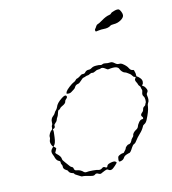

<svg xmlns="http://www.w3.org/2000/svg" viewBox="-75 -708 697 778"><g transform="rotate(-10 273.5 -319.0)"><path d="M176 -328Q190 -339 195 -334Q200 -328 192 -321Q187 -316 187 -313Q187 -304 172 -296Q164 -292 161.5 -287.5Q159 -283 156 -283Q152 -283 149 -268Q147 -259 144 -254.5Q141 -250 140 -244.5Q139 -239 132.5 -233Q126 -227 127 -223Q129 -214 121 -211Q116 -209 118 -207Q121 -204 119 -176Q118 -151 111 -144L108 -140L114 -136Q118 -132 118 -130.5Q118 -129 113 -119Q110 -115 111.5 -112.5Q113 -110 122 -103Q132 -94 133 -85Q133 -80 143 -69.5Q153 -59 157.5 -53Q162 -47 167 -45.5Q172 -44 173 -39Q174 -35 175 -33.5Q176 -32 177.5 -31Q179 -30 180.5 -29.5Q182 -29 185 -29Q200 -28 212 -17Q216 -14 222 -15Q229 -17 248.5 -17Q268 -17 273 -15Q280 -14 286 -19Q293 -26 300 -21Q303 -19 306 -19.5Q309 -20 309 -23Q309 -25 312 -29Q314 -32 323 -35Q332 -38 339 -38Q342 -38 345.5 -36Q349 -34 349 -32Q349 -30 339.5 -20Q330 -10 326 -8Q317 -4 311 -9Q308 -11 305 -11Q303 -11 294.5 -7Q286 -3 283 -1Q277 4 269 0Q260 -5 254 1Q250 5 241 4Q209 -2 204 -1Q200 0 195.5 -3Q191 -6 182 -10Q173 -14 172 -17Q171 -20 165 -21Q154 -23 150 -31Q148 -36 142 -38Q130 -44 131 -55Q131 -59 128 -63Q125 -67 125.5 -72Q126 -77 120 -79Q111 -82 106 -94Q104 -101 100 -108Q92 -123 102 -134L107 -140L104 -143Q101 -147 98.5 -154.5Q96 -162 98.5 -169Q101 -176 100 -181Q99 -186 103 -194.5Q107 -203 111 -206Q116 -209 115.5 -216.5Q115 -224 117.5 -227Q120 -230 119 -239Q118 -253 128 -262Q134 -267 136.5 -273Q139 -279 143 -283Q147 -287 150 -295Q154 -311 176 -328ZM372 -436Q383 -434 395 -436Q402 -437 411 -430Q420 -423 427 -424Q434 -425 440 -422Q458 -411 464 -400Q470 -390 478 -390Q483 -390 484 -385.5Q485 -381 486.5 -377.5Q488 -374 488 -367.5Q488 -361 490.5 -361Q493 -361 501.5 -353Q510 -345 510 -336.5Q510 -328 507 -325Q502 -321 508 -319Q513 -317 518 -309.5Q523 -302 523 -297.5Q523 -293 519.5 -288.5Q516 -284 518 -277Q523 -257 516 -247Q513 -242 513 -231Q512 -214 498 -180Q493 -169 487 -166Q481 -163 479 -157Q473 -143 462 -131Q451 -119 439 -100Q437 -96 431.5 -93.5Q426 -91 421 -81Q411 -61 406 -61Q404 -61 394.5 -57Q385 -53 381.5 -46Q378 -39 370.5 -36Q363 -33 360.5 -34Q358 -35 358 -41Q358 -52 361 -56Q364 -59 370.5 -62Q377 -65 381 -65Q384 -65 385 -67Q395 -79 395 -82Q395 -85 400.5 -90.5Q406 -96 409 -96Q412 -96 415 -98Q418 -100 420 -103Q422 -106 423 -109Q424 -114 429 -119.5Q434 -125 434 -127Q434 -138 448 -148Q457 -153 459 -160.5Q461 -168 464 -172Q472 -187 482 -187Q486 -187 486 -191Q486 -195 483 -197Q476 -204 485 -213Q491 -218 492 -225.5Q493 -233 498.5 -236.5Q504 -240 504 -242.5Q504 -245 506 -248Q509 -252 508 -262.5Q507 -273 503 -277Q497 -284 501 -296Q503 -302 500.5 -307Q498 -312 498 -315Q498 -318 494 -321.5Q490 -325 489 -329Q488 -333 484 -339Q478 -348 482 -354Q488 -361 481 -361Q477 -361 472.5 -367.5Q468 -374 464 -376Q460 -378 455 -381.5Q450 -385 444 -386Q439 -387 433.5 -392.5Q428 -398 426 -403Q424 -409 415 -412Q404 -415 382 -410Q378 -409 370 -415Q358 -423 350 -418Q346 -416 340.5 -416Q335 -416 327.5 -411Q320 -406 315 -407Q310 -408 304 -404Q298 -400 294.5 -400Q291 -400 286 -397.5Q281 -395 276.5 -394Q272 -393 264 -383.5Q256 -374 250 -373Q240 -371 236 -362Q234 -357 229.5 -354Q225 -351 219 -346Q213 -341 205 -341Q198 -341 197.5 -342.5Q197 -344 200 -351Q203 -357 215 -368Q227 -379 235 -383Q240 -385 243.5 -390Q247 -395 250 -395Q252 -395 259 -399.5Q266 -404 269 -407Q271 -409 277.5 -409Q284 -409 287 -414Q293 -422 303 -422Q310 -422 316 -427Q322 -432 335 -433Q348 -434 352 -432.5Q356 -431 361 -434Q366 -437 372 -436ZM446 -639Q459 -644 466 -641Q470 -638 474 -630Q478 -622 478 -616Q478 -606 464.5 -596.5Q451 -587 434 -586Q423 -585 421 -583Q411 -574 391 -574Q382 -574 372 -572Q362 -570 359.5 -569.5Q357 -569 356 -573.5Q355 -578 357.5 -580.5Q360 -583 363 -589.5Q366 -596 371 -597.5Q376 -599 390 -609Q409 -623 423 -626Q429 -627 431.5 -631Q434 -635 446 -639Z"/></g></svg>

Font: TT2020 Style D
Style: Italic
Weight: 400
Italic angle: -15°
Version: Version 0.2.000